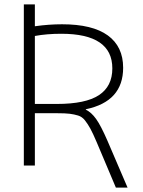

<svg xmlns="http://www.w3.org/2000/svg" viewBox="-20 -750 646 870"><path d="M138 -587V-279H238Q368 -279 428.5 -319Q489 -359 489 -440Q489 -597 258 -597Q192 -597 138 -587ZM138 -631Q201 -640 261 -640Q399 -640 468.5 -589.5Q538 -539 538 -443Q538 -290 369 -255V-253Q394 -241 415.5 -211Q437 -181 467 -112L558 100H505L418 -106Q401 -146 389.5 -167Q378 -188 365 -204.5Q352 -221 334 -226.5Q316 -232 296 -234.5Q276 -237 238 -237H138V0H88V-730H138Z"/></svg>

Font: M PLUS 1p Light
Style: Regular
Weight: 300
Version: Version 1.061